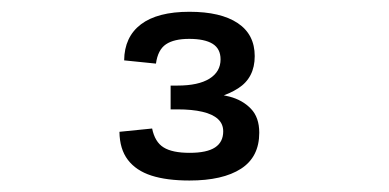

<svg xmlns="http://www.w3.org/2000/svg" viewBox="-20 -852 660 326"><path d="M412.5 -756.7Q412.5 -720 384.3 -702Q356.2 -684 317.3 -682V-694.8Q347.3 -693.8 369.6 -688Q391.8 -682.2 406 -667.4Q420.2 -652.7 420.2 -626.7Q420.2 -585.5 389.2 -565.5Q358.2 -545.5 301.7 -545.5Q263 -545.5 237 -553.9Q211 -562.3 197.1 -580.6Q183.2 -598.8 182.8 -628.2L238.3 -633.8Q243 -610.8 257.8 -601.7Q272.5 -592.5 302 -592.5Q331.3 -592.5 345.2 -601.7Q359 -610.8 359 -629Q359 -641.7 350 -649.9Q341 -658.2 323.7 -662.2Q306.3 -666.3 281.2 -666.3H269.7V-706.7H281.3Q316.7 -706.7 335.6 -718.4Q354.5 -730.2 354.5 -751.2Q354.5 -769.3 340.9 -777.7Q327.3 -786 301.2 -786Q275.5 -786 261.8 -776.8Q248 -767.5 244.8 -744L190.8 -749.5Q191.2 -789.3 219.3 -810.7Q247.5 -832 301.7 -832Q354.7 -832 383.6 -812.8Q412.5 -793.5 412.5 -756.7Z"/></svg>

Font: Monaspace Krypton Var ExLight
Style: Regular
Weight: 200
Designer: Riley Cran and the Lettermatic Team
Version: Version 1.200 (Monaspace Krypton Var)